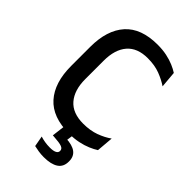

<svg xmlns="http://www.w3.org/2000/svg" viewBox="-253 -737 1015 1015"><g transform="rotate(45 255.0 -229.0)"><path d="M293 12.5Q170.5 12.5 109.8 -55.5Q49 -123.5 49 -249V-391Q49 -516 109.8 -583.8Q170.5 -651.5 293 -651.5Q330.5 -651.5 361.5 -645Q392.5 -638.5 417 -628Q441.5 -617.5 459 -606L467 -514Q437.5 -534 398.5 -549Q359.5 -564 306.5 -564Q229.5 -564 190.2 -518.5Q151 -473 151 -389.5V-252.5Q151 -169.5 190.8 -123.5Q230.5 -77.5 309.5 -77.5Q361.5 -77.5 401.8 -92.2Q442 -107 472 -128.5L464 -34Q446.5 -22.5 421.2 -11.8Q396 -1 363.8 5.8Q331.5 12.5 293 12.5ZM317.5 -9 306.5 69 265.5 41.5Q274 41 282.5 40.8Q291 40.5 299.5 41Q349.5 43 373.8 61.5Q398 80 398 115V118Q398 157.5 369.5 176.2Q341 195 287.5 195Q267 195 247.8 192Q228.5 189 214 185.5L203 125.5Q218.5 130.5 236.8 133.5Q255 136.5 275 136.5Q299.5 136.5 312.5 130Q325.5 123.5 325.5 111V110Q325.5 95 308.5 88.8Q291.5 82.5 249 80Q244 79.5 242 79.5Q240 79.5 240 79.5L251 -9Z"/></g></svg>

Font: Anek Odia Medium
Style: Regular
Weight: 500
Designer: Yesha Goshar & Mahesh Sahu (Odia), Yesha Goshar (Latin)
Foundry: Ek Type
Version: Version 1.003